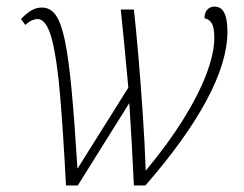

<svg xmlns="http://www.w3.org/2000/svg" viewBox="-20 -565 744 585"><path d="M181 0Q173 -156 163.5 -270Q154 -384 138 -445.5Q122 -507 94 -507Q87 -507 77.5 -503Q68 -499 57 -489L44 -507Q58 -522 73.5 -532Q89 -542 108 -542Q133 -542 149.5 -519.5Q166 -497 177.5 -442.5Q189 -388 198 -292.5Q207 -197 216 -51L371 -298Q365 -366 359 -426Q353 -486 348 -536H388Q395 -472 402 -389.5Q409 -307 415 -218Q421 -129 424 -45Q490 -124 537 -199Q584 -274 608.5 -338.5Q633 -403 633 -450Q633 -482 624.5 -495Q616 -508 603 -509Q603 -526 611.5 -535.5Q620 -545 634 -545Q673 -545 673 -469Q673 -378 609.5 -259.5Q546 -141 423 0H388Q385 -63 381.5 -126.5Q378 -190 374 -251L217 0Z"/></svg>

Font: Noto Serif SemiCondensed ExtraLight
Style: Italic
Weight: 200
Width: 4
Italic angle: -12°
Designer: Monotype Design Team
Foundry: Monotype Imaging Inc.
Version: Version 2.013